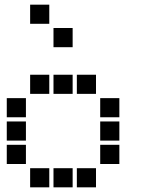

<svg xmlns="http://www.w3.org/2000/svg" viewBox="-20 -811 640 822"><path d="M110 -791Q109 -791 109 -791Q109 -791 109 -790V-710Q109 -709 109 -709Q109 -709 110 -709H190Q191 -709 191 -709Q191 -709 191 -710V-790Q191 -791 191 -791Q191 -791 190 -791ZM210 -691Q209 -691 209 -691Q209 -691 209 -690V-610Q209 -609 209 -609Q209 -609 210 -609H290Q291 -609 291 -609Q291 -609 291 -610V-690Q291 -691 291 -691Q291 -691 290 -691ZM110 -491Q109 -491 109 -491Q109 -491 109 -490V-410Q109 -409 109 -409Q109 -409 110 -409H190Q191 -409 191 -409Q191 -409 191 -410V-490Q191 -491 191 -491Q191 -491 190 -491ZM210 -491Q209 -491 209 -491Q209 -491 209 -490V-410Q209 -409 209 -409Q209 -409 210 -409H290Q291 -409 291 -409Q291 -409 291 -410V-490Q291 -491 291 -491Q291 -491 290 -491ZM310 -491Q309 -491 309 -491Q309 -491 309 -490V-410Q309 -409 309 -409Q309 -409 310 -409H390Q391 -409 391 -409Q391 -409 391 -410V-490Q391 -491 391 -491Q391 -491 390 -491ZM10 -391Q9 -391 9 -391Q9 -391 9 -390V-310Q9 -309 9 -309Q9 -309 10 -309H90Q91 -309 91 -309Q91 -309 91 -310V-390Q91 -391 91 -391Q91 -391 90 -391ZM410 -391Q409 -391 409 -391Q409 -391 409 -390V-310Q409 -309 409 -309Q409 -309 410 -309H490Q491 -309 491 -309Q491 -309 491 -310V-390Q491 -391 491 -391Q491 -391 490 -391ZM10 -291Q9 -291 9 -291Q9 -291 9 -290V-210Q9 -209 9 -209Q9 -209 10 -209H90Q91 -209 91 -209Q91 -209 91 -210V-290Q91 -291 91 -291Q91 -291 90 -291ZM410 -291Q409 -291 409 -291Q409 -291 409 -290V-210Q409 -209 409 -209Q409 -209 410 -209H490Q491 -209 491 -209Q491 -209 491 -210V-290Q491 -291 491 -291Q491 -291 490 -291ZM10 -191Q9 -191 9 -191Q9 -191 9 -190V-110Q9 -109 9 -109Q9 -109 10 -109H90Q91 -109 91 -109Q91 -109 91 -110V-190Q91 -191 91 -191Q91 -191 90 -191ZM410 -191Q409 -191 409 -191Q409 -191 409 -190V-110Q409 -109 409 -109Q409 -109 410 -109H490Q491 -109 491 -109Q491 -109 491 -110V-190Q491 -191 491 -191Q491 -191 490 -191ZM110 -91Q109 -91 109 -91Q109 -91 109 -90V-10Q109 -9 109 -9Q109 -9 110 -9H190Q191 -9 191 -9Q191 -9 191 -10V-90Q191 -91 191 -91Q191 -91 190 -91ZM210 -91Q209 -91 209 -91Q209 -91 209 -90V-10Q209 -9 209 -9Q209 -9 210 -9H290Q291 -9 291 -9Q291 -9 291 -10V-90Q291 -91 291 -91Q291 -91 290 -91ZM310 -91Q309 -91 309 -91Q309 -91 309 -90V-10Q309 -9 309 -9Q309 -9 310 -9H390Q391 -9 391 -9Q391 -9 391 -10V-90Q391 -91 391 -91Q391 -91 390 -91Z"/></svg>

Font: Doto Black ExtraBold
Style: Regular
Weight: 800
Monospace: yes
Version: Version 1.000